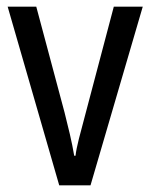

<svg xmlns="http://www.w3.org/2000/svg" viewBox="-20 -623 451 577"><path d="M158 -66 3 -603H89L174 -285Q182 -254 190 -219.5Q198 -185 203 -155H207Q209 -174 217 -205.5Q225 -237 234 -270L322 -603H409L252 -66Z"/></svg>

Font: Noto Sans Malayalam UI Condensed
Style: Regular
Weight: 400
Width: 3
Designer: Jelle Bosma - Monotype Design Team
Foundry: Monotype Imaging Inc.
Version: Version 2.104; ttfautohint (v1.8.4.7-5d5b)